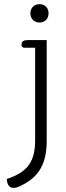

<svg xmlns="http://www.w3.org/2000/svg" viewBox="-20 -682 317 929"><path d="M171 -573C196 -573 215 -590 215 -618C215 -645 196 -662 171 -662C147 -662 127 -645 127 -618C127 -590 147 -573 171 -573ZM45 227C54 227 64 225 78 218C167 177 206 111 206 0V-488H112C96 -488 84 -482 84 -467C84 -457 89 -451 97 -451H150V-4C150 98 116 150 13 184C14 215 28 227 45 227Z"/></svg>

Font: Maitree Light
Style: Regular
Weight: 300
Designer: CadsonDemak Team
Foundry: CadsonDemak
Version: Version 1.000;PS 001.000;hotconv 1.0.88;makeotf.lib2.5.64775